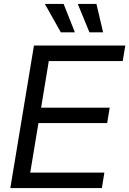

<svg xmlns="http://www.w3.org/2000/svg" viewBox="-20 -960 660 980"><path d="M32.7 0 153.3 -727.5H619.6L606.4 -648.4H229L189.9 -410.6H540L526.9 -332H176.3L134.3 -79.1H512.7L500 0ZM436.5 -794.9 377 -939.9H472.2L506.3 -794.9ZM290.5 -794.9 209 -939.9H304.7L362.3 -794.9Z"/></svg>

Font: Inter 28pt
Style: Italic
Weight: 400
Italic angle: -9.3988°
Designer: Rasmus Andersson
Foundry: rsms
Version: Version 4.001;git-66647c0bb